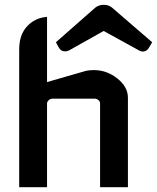

<svg xmlns="http://www.w3.org/2000/svg" viewBox="-20 -781 654 800"><path d="M378 -750 213 -605 225 -583Q231 -574 234 -572Q242 -567 252 -567Q258 -567 265 -570H266L412 -652L559 -571Q567 -567 570 -567Q572 -566 574 -566Q590 -566 600 -581L614 -605L446 -750Q432 -761 412.5 -761Q393 -761 378 -750ZM176 -439 339 -486Q354 -489 371 -489Q425 -489 469 -454Q513 -419 513 -374V-1H397V-350Q397 -358 390 -364Q383 -370 374 -370H199Q190 -370 183 -363.5Q176 -357 176 -350V-1H60V-575Q60 -631 87.5 -665Q115 -699 157 -708L176 -711Z"/></svg>

Font: FifthLeg
Style: Bold
Weight: 700
Designer: Jakub Steiner
Version: Version 1.0